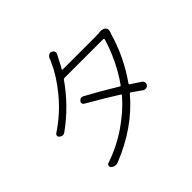

<svg xmlns="http://www.w3.org/2000/svg" viewBox="-191 -1010 1251 1251"><g transform="rotate(-45 434.5 -385.0)"><path d="M736.3 -661.1Q744.1 -663.1 751 -663.1Q770.5 -663.1 784.2 -655.3Q793 -649.4 796.9 -638.7Q797.9 -633.8 797.9 -629.9Q797.9 -624 795.9 -618.2Q791 -607.4 789.1 -599.6Q742.2 -435.5 641.6 -293Q637.7 -287.1 643.6 -283.2Q678.7 -260.7 711.9 -238.3Q721.7 -231.4 723.1 -220.2Q724.6 -209 717.8 -199.7Q710.9 -190.4 699.2 -189Q687.5 -187.5 677.7 -194.3Q659.2 -208 611.3 -241.2Q605.5 -245.1 600.6 -239.3Q457 -69.3 227.5 21.5Q217.8 25.4 209 25.4Q191.4 25.4 175.8 11.7Q168.9 4.9 170.9 -4.9Q172.9 -14.6 182.6 -18.6Q293.9 -55.7 390.6 -121.6Q487.3 -187.5 556.6 -267.6Q561.5 -273.4 554.7 -277.3Q454.1 -340.8 344.7 -403.3Q335.9 -408.2 334.5 -417.5Q333 -426.8 338.9 -433.6Q349.6 -445.3 361.3 -445.3Q368.2 -445.3 377 -440.4Q471.7 -389.6 586.9 -319.3Q592.8 -315.4 597.7 -321.3Q644.5 -386.7 680.7 -462.9Q716.8 -539.1 735.4 -605.5Q736.3 -608.4 734.4 -610.8Q732.4 -613.3 729.5 -613.3H372.1Q365.2 -613.3 361.3 -607.4Q260.7 -463.9 122.1 -364.3Q112.3 -356.4 101.6 -356.4Q89.8 -356.4 79.1 -365.2Q71.3 -371.1 71.3 -379.9Q71.3 -390.6 80.1 -396.5Q187.5 -467.8 265.6 -562.5Q343.8 -657.2 378.9 -738.3Q386.7 -751 394.5 -773.4Q399.4 -785.2 410.2 -791Q417 -794.9 423.8 -794.9Q427.7 -794.9 432.6 -793Q444.3 -789.1 448.7 -777.8Q453.1 -766.6 447.3 -755.9Q443.4 -749 437 -736.3Q430.7 -723.6 427.7 -718.8Q415 -692.4 399.4 -666Q397.5 -664.1 398.9 -662.1Q400.4 -660.2 402.3 -660.2H708Q723.6 -660.2 736.3 -661.1Z"/></g></svg>

Font: Gen Jyuu Gothic P Light
Style: Regular
Weight: 200
Designer: [Source Han Sans]
Ryoko NISHIZUKA  (kana & ideographs); Paul D. Hunt (Latin, Greek & Cyrillic); Wenlong ZHANG  (bopomofo
Version: Version 1.002.20150607